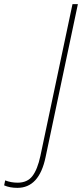

<svg xmlns="http://www.w3.org/2000/svg" viewBox="-172 -734 396 927"><path d="M48 25 204 -714H178L23 19Q9 84 -15.5 116Q-40 148 -87 148Q-119 148 -147 137L-152 161Q-125 173 -88 173Q17 173 48 25Z"/></svg>

Font: Noto Sans Display SemiCondensed Thin
Style: Italic
Weight: 250
Width: 4
Designer: Monotype Design team
Foundry: Monotype Imaging Inc.
Version: 1.000